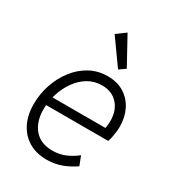

<svg xmlns="http://www.w3.org/2000/svg" viewBox="-186 -876 898 990"><g transform="rotate(30 263.0 -381.0)"><path d="M245.1 7.8Q184.6 7.8 139.6 -18.6Q94.7 -44.9 70.1 -93.5Q45.4 -142.1 45.4 -208Q45.4 -268.1 64.2 -324.2Q83 -380.4 117.4 -425.3Q151.9 -470.2 199.5 -496.6Q247.1 -522.9 305.2 -522.9Q363.8 -522.9 404.8 -496.6Q445.8 -470.2 467 -426.3Q488.3 -382.3 488.3 -329.6Q488.3 -313.5 486.1 -295.4Q483.9 -277.3 480.7 -261.2Q477.5 -245.1 473.1 -234.9H89.8L99.1 -285.6H427.2Q429.7 -297.4 430.7 -308.6Q431.6 -319.8 431.6 -330.1Q431.6 -391.1 397.2 -429.2Q362.8 -467.3 303.7 -467.3Q257.8 -467.3 220.9 -445.1Q184.1 -422.9 157.7 -385.5Q131.3 -348.1 116.9 -302.2Q102.5 -256.3 102.5 -209.5Q102.5 -136.2 140.1 -91.8Q177.7 -47.4 248 -47.4Q289.1 -47.4 324.2 -62.3Q359.4 -77.1 388.7 -101.1L409.7 -47.4Q378.4 -24.9 336.7 -8.5Q294.9 7.8 245.1 7.8ZM333 -579.1 226.1 -729 280.3 -768.6 370.1 -605Z"/></g></svg>

Font: Reddit Sans Light
Style: Italic
Weight: 300
Italic angle: -11.25°
Designer: Stephen Hutchings
Version: Version 1.013